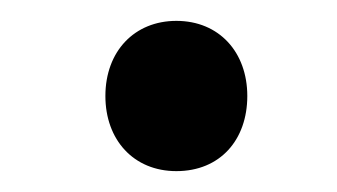

<svg xmlns="http://www.w3.org/2000/svg" viewBox="-20 -667 323 184"><path d="M81 -575C81 -533 108 -503 149 -503C191 -503 217 -533 217 -575C217 -617 190 -647 149 -647C109 -647 81 -618 81 -575Z"/></svg>

Font: Noto Sans Devanagari UI Condensed
Style: Bold
Weight: 700
Width: 3
Designer: Jelle Bosma - Monotype Design Team
Foundry: Monotype Imaging Inc.
Version: Version 2.004